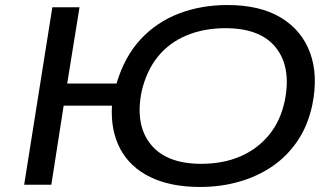

<svg xmlns="http://www.w3.org/2000/svg" viewBox="-20 -734 1328 763"><path d="M775 9Q658 9 577 -30.5Q496 -70 457.5 -143Q419 -216 425 -314H233L184 0H76L188 -705H296L247 -402H443Q475 -509 538.5 -577.5Q602 -646 690.5 -680Q779 -714 884 -714Q1014 -714 1097 -663.5Q1180 -613 1212.5 -523.5Q1245 -434 1221 -317Q1204 -236 1163 -175Q1122 -114 1063 -73.5Q1004 -33 930.5 -12Q857 9 775 9ZM780 -83Q866 -83 934 -112Q1002 -141 1048.5 -197Q1095 -253 1112 -335Q1138 -467 1076.5 -544.5Q1015 -622 876 -622Q791 -622 722 -593.5Q653 -565 607.5 -509Q562 -453 543 -371Q516 -239 578.5 -161Q641 -83 780 -83Z"/></svg>

Font: Nunito Sans 10pt Expanded Medium
Style: Italic
Weight: 500
Width: 7
Italic angle: -9°
Designer: Vernon Adams
Foundry: Vernon Adams
Version: Version 3.101;gftools[0.9.27]